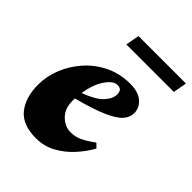

<svg xmlns="http://www.w3.org/2000/svg" viewBox="-189 -758 875 875"><g transform="rotate(45 249.0 -320.0)"><path d="M190 10Q104 10 64.5 -39Q25 -88 25 -171Q25 -225 46.5 -278Q68 -331 107 -374.5Q146 -418 200 -444Q254 -470 319 -470Q372 -470 399.5 -446Q427 -422 427 -388Q427 -361 407 -338Q387 -315 335 -292Q283 -269 188 -244Q188 -236 188 -227Q188 -179 217 -150Q246 -121 283 -121Q313 -121 338.5 -133Q364 -145 398 -170H401L419 -152Q397 -112 363.5 -75Q330 -38 286.5 -14Q243 10 190 10ZM282 -425Q256 -425 229 -386Q202 -347 192 -283Q259 -308 285.5 -337Q312 -366 312 -394Q312 -405 306.5 -415Q301 -425 282 -425ZM180 -584 192 -650H498L486 -584Z"/></g></svg>

Font: Spectral ExtraBold
Style: Italic
Weight: 800
Italic angle: -10°
Designer: Jean-Baptiste Levee
Foundry: Production Type
Version: Version 2.001